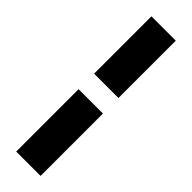

<svg xmlns="http://www.w3.org/2000/svg" viewBox="-259 -587 753 753"><g transform="rotate(45 117.5 -210.0)"><path d="M50 165V-181H185V165ZM50 -267V-585H185V-267Z"/></g></svg>

Font: Alumni Sans Thin Black
Style: Regular
Weight: 900
Version: Version 1.018